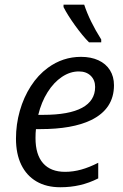

<svg xmlns="http://www.w3.org/2000/svg" viewBox="-20 -786 522 816"><path d="M47.9 -196.8Q47.9 -257.3 64.2 -314.9Q80.6 -372.6 111.1 -419.9Q141.6 -467.3 183.6 -498Q247.1 -544.4 324.2 -544.4Q366.7 -544.4 398.4 -529.8Q430.2 -515.1 447.3 -487.8Q464.4 -460.4 464.4 -423.8Q464.4 -322.8 366.7 -275.4Q287.6 -237.3 151.9 -237.3H132.8Q130.9 -222.2 130.9 -199.2Q130.9 -128.9 163.1 -92.3Q195.3 -55.7 256.8 -55.7Q290.5 -55.7 325 -65.2Q359.4 -74.7 397.5 -94.2V-27.8Q358.9 -8.3 319.6 0.7Q280.3 9.8 236.3 9.8Q177.2 9.8 135 -14.9Q92.8 -39.6 70.3 -85.9Q47.9 -132.3 47.9 -196.8ZM384.3 -416.5Q384.3 -445.8 365.5 -464.1Q346.7 -482.4 314.9 -482.4Q277.8 -482.4 243.2 -459.2Q208.5 -436 182.1 -394Q155.8 -352.1 142.6 -297.9H164.1Q273.4 -297.9 328.9 -327.9Q384.3 -357.9 384.3 -416.5ZM250 -755.9V-766.1H337.9Q360.4 -697.3 410.2 -618.2V-606H358.4Q331.1 -633.3 299.1 -677.7Q267.1 -722.2 250 -755.9Z"/></svg>

Font: Viking Open Sans
Style: Italic
Weight: 400
Italic angle: -12°
Foundry: Ascender Corporation
Version: Version 2.000